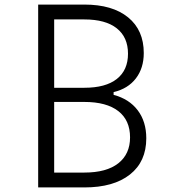

<svg xmlns="http://www.w3.org/2000/svg" viewBox="-20 -820 740 840"><path d="M147 0V-800H349Q472 -800 540.5 -744Q609 -688 609 -588Q609 -522 574.5 -477Q540 -432 477 -417V-405Q545 -387 582.5 -337.5Q620 -288 620 -215Q620 -113 548.5 -56.5Q477 0 349 0ZM217 -65H349Q446 -65 497.5 -105.5Q549 -146 549 -219Q549 -294 497.5 -334Q446 -374 349 -374H217ZM217 -436H349Q442 -436 491 -474.5Q540 -513 540 -585Q540 -657 491 -696Q442 -735 349 -735H217Z"/></svg>

Font: Martian Mono SemiExpanded ExtraLight
Style: Regular
Weight: 250
Monospace: yes
Version: Version 0.930